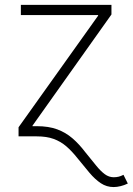

<svg xmlns="http://www.w3.org/2000/svg" viewBox="-20 -549 535 773"><path d="M54.7 0V-36.6L375 -485.8V-488.3H64V-529.3H428.7V-490.7L110.8 -43V0ZM437.5 204.1Q409.2 204.1 386 188.7Q362.8 173.3 340.3 146.7Q317.9 120.1 291.5 87.4Q269.5 59.6 246.8 40Q224.1 20.5 196 10.3Q168 0 127.9 0H89.8V-41H127.9Q175.8 -41 210.2 -28.3Q244.6 -15.6 271.7 7.8Q298.8 31.2 323.2 63.5Q349.1 95.2 367.2 117.7Q385.3 140.1 401.9 152.3Q418.5 164.6 438 164.6Q448.2 164.6 457.5 162.4Q466.8 160.2 477.1 154.8L494.6 189.9Q480.5 196.8 465.6 200.4Q450.7 204.1 437.5 204.1Z"/></svg>

Font: Inter 24pt ExtraLight
Style: Regular
Weight: 250
Designer: Rasmus Andersson
Foundry: rsms
Version: Version 4.001;git-66647c0bb